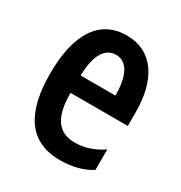

<svg xmlns="http://www.w3.org/2000/svg" viewBox="-138 -654 721 764"><g transform="rotate(30 222.0 -271.5)"><path d="M227 -553C101 -553 38 -448 38 -270C38 -92 100 10 243 10C299 10 346 -2 386 -27V-121C341 -92 303 -80 258 -80C183 -80 146 -134 147 -243H410V-307C410 -453 349 -553 227 -553ZM229 -465C281 -465 307 -411 307 -323H147C149 -423 182 -465 229 -465Z"/></g></svg>

Font: Noto Sans Hebrew ExtraCondensed SemiBold
Style: Regular
Weight: 600
Width: 2
Designer: Ben Nathan
Foundry: Google LLC
Version: Version 3.001